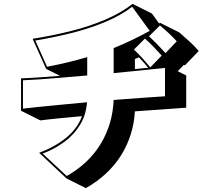

<svg xmlns="http://www.w3.org/2000/svg" viewBox="-20 -848 1050 995"><path d="M183 -56Q263 -86 321.5 -133Q380 -180 405 -246Q338 -240 282 -234.5Q226 -229 189 -224L89 -274V-442Q124 -443 176.5 -446.5Q229 -450 291 -455L219 -491L149 -647Q251 -663 347 -687Q443 -711 525 -746Q607 -781 667 -828L767 -778L805 -726L809 -730L909 -680Q936 -657 961.5 -633.5Q987 -610 1010 -584L938 -509L933 -512Q933 -512 926 -504.5Q919 -497 911 -489Q903 -481 901 -479L945 -457V-290Q899 -287 829.5 -281.5Q760 -276 679 -271Q672 -147 608 -44Q544 59 425 127L325 77ZM835 -496Q795 -492 724 -484.5Q653 -477 569 -469V-599Q617 -618 663.5 -640.5Q710 -663 756 -688L665 -813Q608 -769 527.5 -735Q447 -701 353.5 -677.5Q260 -654 163 -638L224 -502Q277 -512 329 -524.5Q381 -537 432 -552V-457Q362 -451 297.5 -445.5Q233 -440 181.5 -436.5Q130 -433 99 -432V-285Q129 -289 181 -294Q233 -299 298 -305.5Q363 -312 431 -318Q426 -252 394.5 -200.5Q363 -149 312.5 -112Q262 -75 201 -52L326 64Q441 -1 502.5 -103.5Q564 -206 569 -330Q653 -336 724 -341.5Q795 -347 835 -349ZM896 -634Q878 -654 854.5 -676Q831 -698 809 -716L752 -660Q775 -639 797 -616Q819 -593 838 -573ZM818 -560Q797 -583 775.5 -605.5Q754 -628 731 -648L674 -591Q696 -571 718 -546.5Q740 -522 759 -499ZM679 -490Q697 -492 714.5 -493.5Q732 -495 748 -497Q736 -511 724.5 -524.5Q713 -538 700 -551L679 -542Z"/></svg>

Font: Rampart One
Style: Regular
Weight: 400
Designer: Fontworks Inc.
Foundry: Fontworks Inc.
Version: Version 1.100